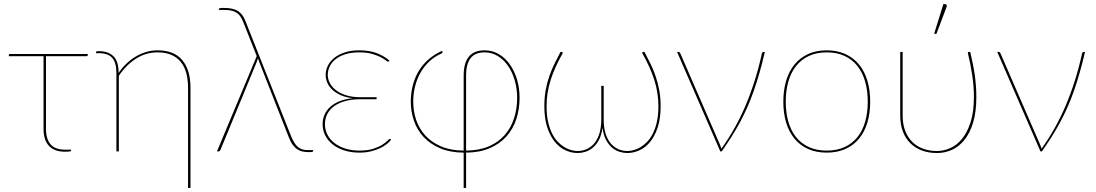

<svg xmlns="http://www.w3.org/2000/svg" viewBox="-20 -746 5401 946"><path d="M23.5 -475Q23.5 -480 29.5 -480H412.5V-475Q412.5 -472.5 410.8 -470.8Q409 -469 405.5 -469H206.5V-111Q206.5 -61 229.2 -34.8Q252 -8.5 300.5 -8.5H330V-3.5Q330 -2.5 329.2 -1.8Q328.5 -1 325.5 -0.2Q322.5 0.5 316.5 1Q310.5 1.5 300 1.5Q248.5 1.5 221.5 -27Q194.5 -55.5 194.5 -111V-469H23.5Z M918.5 180H906.5V-314Q906.5 -355 897.5 -387.2Q888.5 -419.5 869.8 -442Q851 -464.5 822.8 -476.2Q794.5 -488 756.5 -488Q699 -488 650.5 -457.2Q602 -426.5 565.5 -372.5V0H553.5V-386.5Q553.5 -438 532.8 -461Q512 -484 467 -484H453V-489Q453 -494 467 -494Q513 -494 538.8 -469Q564.5 -444 564.5 -386.5Q581.5 -412 603 -432.5Q624.5 -453 648.8 -467.5Q673 -482 700.2 -490Q727.5 -498 756.5 -498Q838 -498 878.2 -449.5Q918.5 -401 918.5 -314Z M1245 -469.5 1178 -638.5Q1172 -653 1165 -664Q1158 -675 1147.5 -682.2Q1137 -689.5 1122.5 -693.2Q1108 -697 1088 -697H1058.5V-702Q1058.5 -704 1062.2 -705.5Q1066 -707 1082.5 -707Q1128 -707 1151.8 -692Q1175.5 -677 1188 -645.5L1414 -75.5Q1429.5 -37 1448 -21.8Q1466.5 -6.5 1493.5 -6.5H1523V-1.5Q1523 0.5 1519.5 2Q1516 3.5 1501.5 3.5Q1486 3.5 1472 0.8Q1458 -2 1445.8 -9.8Q1433.5 -17.5 1422.8 -31.8Q1412 -46 1403 -69.5L1258 -439Q1254 -448 1251 -458.5Q1248.5 -449 1245 -441L1066 -7Q1065 -4.5 1062.5 -2.2Q1060 0 1056 0H1049Z M1896 -444Q1894 -442 1892 -442Q1889 -442 1880 -449.2Q1871 -456.5 1854.2 -465Q1837.5 -473.5 1812 -480.8Q1786.5 -488 1750.5 -488Q1710 -488 1680.8 -478.5Q1651.5 -469 1632.5 -453.5Q1613.5 -438 1604.2 -418Q1595 -398 1595 -377.5Q1595 -354.5 1606.5 -334.2Q1618 -314 1639 -299Q1660 -284 1689.5 -275.5Q1719 -267 1755 -267H1835.5V-257H1755Q1713.5 -257 1681 -248Q1648.5 -239 1626.2 -222.8Q1604 -206.5 1592.5 -184Q1581 -161.5 1581 -134.5Q1581 -106 1593.5 -82Q1606 -58 1628.5 -40.8Q1651 -23.5 1682.2 -13.8Q1713.5 -4 1751 -4Q1791.5 -4 1819 -13Q1846.5 -22 1863.8 -33Q1881 -44 1889.5 -53Q1898 -62 1901 -62Q1903 -62 1905 -60L1907 -58Q1899.5 -47 1885.2 -35.8Q1871 -24.5 1851.2 -15.2Q1831.5 -6 1806.2 0Q1781 6 1751 6Q1710.5 6 1677.2 -4.5Q1644 -15 1620 -33.8Q1596 -52.5 1582.8 -78.2Q1569.5 -104 1569.5 -134Q1569.5 -157.5 1578.2 -179Q1587 -200.5 1605.2 -217.8Q1623.5 -235 1651.2 -246.5Q1679 -258 1717.5 -262Q1680.5 -266.5 1655.2 -278.8Q1630 -291 1614.2 -307Q1598.5 -323 1591.5 -341.5Q1584.5 -360 1584.5 -377.5Q1584.5 -399 1594.5 -420.5Q1604.5 -442 1625 -459.2Q1645.5 -476.5 1676.8 -487.2Q1708 -498 1750.5 -498Q1800.5 -498 1837.2 -483.8Q1874 -469.5 1899 -447Z M2016 -245Q2016 -198.5 2030.5 -155.2Q2045 -112 2075.5 -78.5Q2106 -45 2153 -24.8Q2200 -4.5 2264.5 -4V-374Q2264.5 -434.5 2289.5 -466.2Q2314.5 -498 2368 -498Q2405.5 -498 2437 -479.8Q2468.5 -461.5 2491.2 -429.8Q2514 -398 2527 -355.5Q2540 -313 2540 -264.5Q2540 -208 2523.8 -158.8Q2507.5 -109.5 2474.5 -73Q2441.5 -36.5 2392 -15.5Q2342.5 5.5 2276.5 6V180H2264.5V6Q2198 5.5 2149 -15.2Q2100 -36 2067.8 -70.5Q2035.5 -105 2019.8 -150.2Q2004 -195.5 2004 -245Q2004 -289 2014.5 -328Q2025 -367 2044.8 -398.8Q2064.5 -430.5 2093.2 -455Q2122 -479.5 2158 -495.5L2160 -490.5Q2161 -488.5 2160 -486.2Q2159 -484 2156.5 -483Q2121 -467.5 2094.8 -442.8Q2068.5 -418 2051 -386.5Q2033.5 -355 2024.8 -319Q2016 -283 2016 -245ZM2276.5 -4Q2341 -4.5 2388.5 -25Q2436 -45.5 2467 -81Q2498 -116.5 2513 -163.8Q2528 -211 2528 -264.5Q2528 -309.5 2516.2 -350Q2504.5 -390.5 2483.2 -421.2Q2462 -452 2432.5 -470Q2403 -488 2368 -488Q2320.5 -488 2298.5 -459.2Q2276.5 -430.5 2276.5 -374Z M2825.5 -2Q2852.5 -2 2874 -12.8Q2895.5 -23.5 2910.8 -43.2Q2926 -63 2934.2 -91.5Q2942.5 -120 2942.5 -155.5V-323H2954.5V-155.5Q2954.5 -120 2962.8 -91.5Q2971 -63 2986.2 -43.2Q3001.5 -23.5 3023 -12.8Q3044.5 -2 3071.5 -2Q3085.5 -2 3102.5 -6.5Q3119.5 -11 3136.5 -21.2Q3153.5 -31.5 3169.2 -48Q3185 -64.5 3197.2 -89.2Q3209.5 -114 3216.8 -147Q3224 -180 3224 -223Q3224 -288.5 3204 -351.5Q3184 -414.5 3145 -483Q3143.5 -486 3145.2 -488Q3147 -490 3149.5 -490H3155.5Q3171.5 -460 3186 -430Q3200.5 -400 3211.2 -367.8Q3222 -335.5 3228.5 -299.8Q3235 -264 3235 -223Q3235 -161 3220.2 -117.2Q3205.5 -73.5 3182.2 -45.8Q3159 -18 3129.5 -5Q3100 8 3071 8Q3052.5 8 3032.8 2Q3013 -4 2996 -18.2Q2979 -32.5 2966.2 -56.2Q2953.5 -80 2948.5 -116Q2943.5 -80 2930.8 -56.2Q2918 -32.5 2900.8 -18.2Q2883.5 -4 2864 2Q2844.5 8 2826 8Q2796.5 8 2767.2 -5Q2738 -18 2714.8 -45.8Q2691.5 -73.5 2676.8 -117.2Q2662 -161 2662 -223Q2662 -264 2668.2 -299.8Q2674.5 -335.5 2685.5 -367.8Q2696.5 -400 2711 -430Q2725.5 -460 2741.5 -490H2747.5Q2750 -490 2751.8 -488Q2753.5 -486 2752 -483Q2713 -414.5 2693 -351.5Q2673 -288.5 2673 -223Q2673 -180 2680.2 -147Q2687.5 -114 2699.8 -89.2Q2712 -64.5 2727.8 -48Q2743.5 -31.5 2760.5 -21.2Q2777.5 -11 2794.2 -6.5Q2811 -2 2825.5 -2Z M3748.5 -490Q3735.5 -434 3721.8 -386.2Q3708 -338.5 3693.2 -296.5Q3678.5 -254.5 3661.8 -216.8Q3645 -179 3625.8 -143.2Q3606.5 -107.5 3584.2 -72.2Q3562 -37 3536 0H3529L3316 -490H3323Q3327 -490 3329 -487.8Q3331 -485.5 3332 -483L3527 -34Q3532 -22.5 3534 -13Q3568.5 -61 3597.8 -112.8Q3627 -164.5 3651.8 -222.2Q3676.5 -280 3697 -344.2Q3717.5 -408.5 3733.5 -480.5Q3734.5 -486 3737 -488Q3739.5 -490 3742.5 -490Z M4053.5 -498Q4105 -498 4145 -479.8Q4185 -461.5 4212.2 -428.5Q4239.5 -395.5 4253.5 -348.8Q4267.5 -302 4267.5 -245Q4267.5 -188 4253.5 -141.8Q4239.5 -95.5 4212.2 -62.5Q4185 -29.5 4145 -11.8Q4105 6 4053.5 6Q4001.5 6 3961.8 -11.8Q3922 -29.5 3894.8 -62.5Q3867.5 -95.5 3853.5 -141.8Q3839.5 -188 3839.5 -245Q3839.5 -302 3853.5 -348.8Q3867.5 -395.5 3894.8 -428.5Q3922 -461.5 3961.8 -479.8Q4001.5 -498 4053.5 -498ZM4053.5 -4Q4103.5 -4 4141.5 -21.5Q4179.5 -39 4204.8 -70.5Q4230 -102 4242.8 -146.5Q4255.5 -191 4255.5 -245Q4255.5 -299 4242.8 -343.8Q4230 -388.5 4204.8 -420.5Q4179.5 -452.5 4141.5 -470.2Q4103.5 -488 4053.5 -488Q4003 -488 3965.2 -470.2Q3927.5 -452.5 3902.2 -420.5Q3877 -388.5 3864.2 -343.8Q3851.5 -299 3851.5 -245Q3851.5 -191 3864.2 -146.5Q3877 -102 3902.2 -70.5Q3927.5 -39 3965.2 -21.5Q4003 -4 4053.5 -4Z M4415.5 0ZM4427.5 -490V-176Q4427.5 -135 4439.5 -102.8Q4451.5 -70.5 4473.8 -48Q4496 -25.5 4527 -13.8Q4558 -2 4596.5 -2Q4630 -2 4662.5 -16.5Q4695 -31 4720.8 -62.8Q4746.5 -94.5 4762.5 -145Q4778.5 -195.5 4778.5 -267.5Q4778.5 -319.5 4770.2 -375.5Q4762 -431.5 4749 -483Q4748 -486.5 4749.5 -488.2Q4751 -490 4753.5 -490H4760.5Q4767 -459.5 4772.8 -433Q4778.5 -406.5 4782.2 -380.5Q4786 -354.5 4788.2 -327Q4790.5 -299.5 4790.5 -267.5Q4790.5 -195.5 4775 -143.5Q4759.5 -91.5 4732.8 -57.8Q4706 -24 4670.8 -8Q4635.5 8 4596.5 8Q4555.5 8 4522.2 -4.5Q4489 -17 4465.2 -40.5Q4441.5 -64 4428.5 -98.2Q4415.5 -132.5 4415.5 -176V-490ZM4582.5 -579.5 4628 -725.5H4637Q4641.5 -725.5 4644 -721.5Q4646.5 -717.5 4644 -712L4594 -579.5Z M5326 -490Q5313 -434 5299.2 -386.2Q5285.5 -338.5 5270.8 -296.5Q5256 -254.5 5239.2 -216.8Q5222.5 -179 5203.2 -143.2Q5184 -107.5 5161.8 -72.2Q5139.5 -37 5113.5 0H5106.5L4893.5 -490H4900.5Q4904.5 -490 4906.5 -487.8Q4908.5 -485.5 4909.5 -483L5104.5 -34Q5109.5 -22.5 5111.5 -13Q5146 -61 5175.2 -112.8Q5204.5 -164.5 5229.2 -222.2Q5254 -280 5274.5 -344.2Q5295 -408.5 5311 -480.5Q5312 -486 5314.5 -488Q5317 -490 5320 -490Z"/></svg>

Font: Lato Hairline
Style: Regular
Weight: 100
Designer: Lukasz Dziedzic
Foundry: tyPoland Lukasz Dziedzic
Version: Version 2.007; 2014-02-27